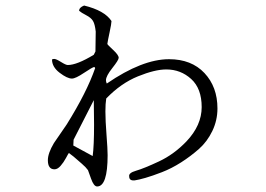

<svg xmlns="http://www.w3.org/2000/svg" viewBox="-20 -646 960 694"><path d="M591 -432Q672 -432 719 -382Q766 -332 766 -254Q766 -211 747.5 -172.5Q729 -134 699 -107.5Q669 -81 634.5 -59Q600 -37 565 -23.5Q530 -10 505.5 -3Q481 4 467 6Q447 8 447 -8Q444 -21 472 -29Q500 -37 554.5 -62.5Q609 -88 654 -135Q709 -193 709 -259Q709 -326 671 -360.5Q633 -395 581 -395Q540 -395 478.5 -370Q417 -345 364 -290Q361 -272 361 -243Q361 -210 365 -158.5Q369 -107 369 -85Q369 28 331 28Q319 28 309 -0.5Q299 -29 298 -31Q291 -41 276 -54L246 -80Q231 -91 229 -93Q227 -91 218.5 -75Q210 -59 199 -46.5Q188 -34 177 -34Q153 -34 153 -67Q153 -92 175 -129L221 -196Q294 -313 324 -400L321 -404Q314 -403 283.5 -382.5Q253 -362 240 -362Q223 -362 195.5 -383Q168 -404 168 -431Q171 -433 176 -433Q183 -433 200.5 -422Q218 -411 225 -411Q258 -411 319 -448L325 -460L326 -532Q323 -559 316 -570.5Q309 -582 291.5 -591Q274 -600 266 -607Q266 -619 284 -626Q358 -608 383 -570Q383 -561 376 -528.5Q369 -496 368 -487Q369 -484 389 -465.5Q409 -447 409 -437Q409 -429 386 -400Q363 -371 363 -356Q363 -350 366 -344Q494 -432 591 -432ZM319 -284 246 -141 245 -120 315 -82Q320 -119 320 -196Q320 -235 319 -284Z"/></svg>

Font: cwTeXMing
Style: Medium
Weight: 500
Version: Version 1.17